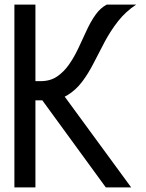

<svg xmlns="http://www.w3.org/2000/svg" viewBox="-20 -820 640 840"><path d="M65 -381V-465H158Q200 -465 230 -485.5Q260 -506 282.5 -538.5Q305 -571 323.5 -610.5Q342 -650 359.5 -688Q377 -726 398 -755.5Q419 -785 447 -800H576Q529 -769 496 -726.5Q463 -684 438 -637Q413 -590 390 -544.5Q367 -499 339 -462Q311 -425 274 -403Q237 -381 184 -381ZM43 0V-800H135V0ZM443 0 128 -432 220 -456 554 0Z"/></svg>

Font: Victor Mono SemiBold
Style: Regular
Weight: 600
Monospace: yes
Designer: Rune Bjørnerås
Version: Version 1.561;gftools[0.9.30]